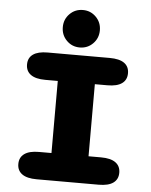

<svg xmlns="http://www.w3.org/2000/svg" viewBox="-57 -887 733 934"><g transform="rotate(5 309.5 -420.0)"><path d="M157 0Q110 0 86 -17.2Q62 -34.5 62 -66.5Q62 -99 86 -116.2Q110 -133.5 157 -133.5H218V-485.5H157Q110 -485.5 86 -502.8Q62 -520 62 -552.5Q62 -585 86 -602Q110 -619 157 -619H460Q507.5 -619 531.2 -602Q555 -585 555 -552.5Q555 -520 531.2 -502.8Q507.5 -485.5 460 -485.5H399V-133.5H460Q507.5 -133.5 531.2 -116.2Q555 -99 555 -66.5Q555 -34.5 531.2 -17.2Q507.5 0 460 0ZM310 -657Q272 -657 245.8 -683.5Q219.5 -710 219.5 -748.5Q219.5 -787 245.8 -813.5Q272 -840 310 -840Q348 -840 374.2 -813.5Q400.5 -787 400.5 -748.5Q400.5 -710 374.2 -683.5Q348 -657 310 -657Z"/></g></svg>

Font: Sono Monospace ExtraBold
Style: Regular
Weight: 800
Version: Version 2.112